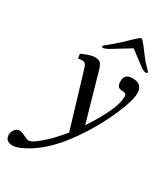

<svg xmlns="http://www.w3.org/2000/svg" viewBox="-323 -747 948 1083"><g transform="rotate(30 151.5 -205.0)"><path d="M339.8 -429.2Q403.8 -429.2 403.8 -368.2Q403.8 -320.3 362.3 -224.6Q320.8 -128.9 266.1 -43Q132.8 167 -14.2 227.5Q-42 239.3 -58.1 238.8Q-107.9 238.8 -107.9 194.8Q-107.4 175.8 -94.7 160.2Q-82 144.5 -66.4 145Q-50.8 145 -28.3 157.2Q-5.9 168.9 5.9 168.9Q32.2 168.5 102.5 102.1Q141.1 64.9 181.2 15.1L74.2 -340.8Q66.4 -374 43 -374Q31.2 -374 16.1 -371.1L11.2 -399.9Q67.4 -425.8 94.7 -425.8Q122.1 -425.8 132.8 -414.1Q143.6 -402.3 152.8 -368.2L238.8 -65.9Q350.6 -233.9 351.1 -314.9Q351.1 -333.5 337.9 -336.4Q332 -337.9 314.9 -338.9Q287.1 -340.8 287.1 -380.9Q286.6 -429.2 339.8 -429.2ZM99.1 -500Q99.1 -502.9 109.9 -512.2Q154.3 -546.9 185.1 -576.2L234.9 -624Q261.7 -648.9 268.6 -648.9Q275.4 -648.9 294.9 -624L331.1 -576.2Q356 -542.5 376 -523.4Q396 -504.4 396 -501Q396.5 -493.2 384.8 -493.2Q373 -493.2 356 -504.9L258.8 -578.1L139.2 -504.9Q116.2 -493.2 107.4 -493.2Q98.6 -493.2 99.1 -500Z"/></g></svg>

Font: Unna-Italic
Style: Italic
Weight: 400
Italic angle: -8°
Designer: Jorge de Buen U.
Foundry: Omnibus-Type
Version: Version 2.006;PS 002.006;hotconv 1.0.70;makeotf.lib2.5.58329